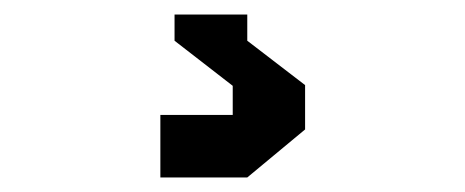

<svg xmlns="http://www.w3.org/2000/svg" viewBox="-20 -5 640 264"><path d="M200.5 153H300V113L220 51V15H320V51L399.5 112V173L320 239H200.5Z"/></svg>

Font: Kode Mono
Style: Regular
Weight: 400
Monospace: yes
Designer: Isa Ozler
Foundry: Kadena LLC
Version: Version 1.000;gftools[0.9.28]